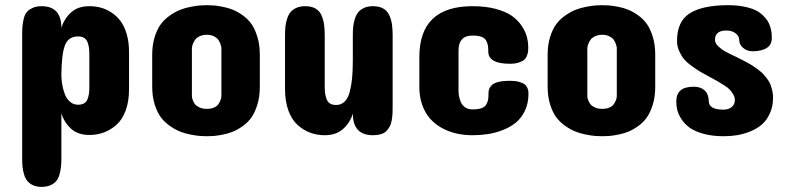

<svg xmlns="http://www.w3.org/2000/svg" viewBox="-20 -524 3052 744"><path d="M65.9 -387.2Q65.9 -407.7 66.9 -420.9Q67.9 -434.1 71.8 -450.7Q75.7 -467.3 83.5 -476.8Q91.3 -486.3 106 -493.2Q120.6 -500 141.1 -500Q217.8 -500 217.8 -416Q228.5 -451.2 255.1 -475.6Q281.7 -500 326.2 -500Q349.1 -500 370.4 -494.4Q391.6 -488.8 411.9 -475.6Q432.1 -462.4 447 -442.6Q461.9 -422.9 470.9 -392.1Q480 -361.3 480 -323.2V-178.2Q480 -130.4 466.6 -94.7Q453.1 -59.1 430.2 -39.3Q407.2 -19.5 381.3 -10.3Q355.5 -1 326.2 -1Q281.7 -1 255.1 -25.4Q228.5 -49.8 217.8 -85V85.9Q217.8 106 216.6 120.4Q215.3 134.8 210.9 150.9Q206.5 167 198.5 177Q190.4 187 175.8 193.6Q161.1 200.2 141.1 200.2Q121.6 200.2 107.7 193.6Q93.8 187 85.7 177Q77.6 167 73 151.1Q68.4 135.3 67.1 120.4Q65.9 105.5 65.9 85.9ZM326.2 -189V-310.1Q326.2 -326.7 325 -337.2Q323.7 -347.7 319.6 -359.4Q315.4 -371.1 306.2 -377Q296.9 -382.8 282.2 -382.8Q245.1 -382.8 231.9 -349.1Q218.8 -315.4 217.8 -234.9Q217.8 -216.8 220.7 -198.5Q223.6 -180.2 230.5 -161.1Q237.3 -142.1 250.7 -130.1Q264.2 -118.2 282.2 -118.2Q296.9 -118.2 306.2 -123.8Q315.4 -129.4 319.6 -140.9Q323.7 -152.3 325 -162.6Q326.2 -172.9 326.2 -189Z M569.8 -312Q569.8 -349.6 579.3 -380.4Q588.9 -411.1 603.5 -430.7Q618.2 -450.2 639.2 -464.6Q660.2 -479 679 -486.3Q697.8 -493.7 720 -497.8Q742.2 -502 755.1 -502.9Q768.1 -503.9 781.7 -503.9Q795.4 -503.9 808.1 -502.9Q820.8 -502 842.5 -497.8Q864.3 -493.7 882.3 -486.3Q900.4 -479 920.7 -464.6Q940.9 -450.2 954.6 -430.7Q968.3 -411.1 977.5 -380.6Q986.8 -350.1 986.8 -312V-188Q986.8 -149.9 977.5 -119.4Q968.3 -88.9 954.6 -69.3Q940.9 -49.8 920.7 -35.4Q900.4 -21 882.3 -13.7Q864.3 -6.3 842.5 -2.2Q820.8 2 808.1 2.9Q795.4 3.9 781.7 3.9Q768.1 3.9 755.1 2.9Q742.2 2 720 -2.2Q697.8 -6.3 679 -13.7Q660.2 -21 639.2 -35.4Q618.2 -49.8 603.5 -69.3Q588.9 -88.9 579.3 -119.6Q569.8 -150.4 569.8 -188ZM723.6 -152.8Q723.6 -150.9 723.9 -147.5Q724.1 -144 727.3 -135.3Q730.5 -126.5 736.1 -119.6Q741.7 -112.8 753.7 -107.4Q765.6 -102.1 781.7 -102.1Q797.4 -102.1 809.1 -107.2Q820.8 -112.3 825.9 -119.9Q831.1 -127.4 834.2 -135Q837.4 -142.6 837.4 -147.5L837.9 -152.8V-334Q837.9 -336.4 837.6 -340.1Q837.4 -343.8 834.2 -353.3Q831.1 -362.8 825.9 -370.1Q820.8 -377.4 809.1 -383.3Q797.4 -389.2 781.7 -389.2Q765.6 -389.2 753.7 -383.5Q741.7 -377.9 736.1 -369.9Q730.5 -361.8 727.3 -353.5Q724.1 -345.2 724.1 -339.8L723.6 -334Z M1084.5 -178.2V-386.2Q1084.5 -405.3 1085.9 -420.2Q1087.4 -435.1 1092.3 -450.7Q1097.2 -466.3 1105.5 -476.6Q1113.8 -486.8 1128.2 -493.4Q1142.6 -500 1162.6 -500Q1187 -500 1202.9 -490.7Q1218.8 -481.4 1226.1 -463.9Q1233.4 -446.3 1235.8 -428.7Q1238.3 -411.1 1238.3 -386.2V-190.9Q1238.3 -174.3 1239.7 -163.1Q1241.2 -151.9 1245.4 -140.4Q1249.5 -128.9 1258.8 -123Q1268.1 -117.2 1282.2 -117.2Q1301.8 -117.2 1315.2 -130.1Q1328.6 -143.1 1335.2 -168.2Q1341.8 -193.4 1344.5 -222.4Q1347.2 -251.5 1347.2 -291V-386.2Q1347.2 -405.3 1348.6 -420.2Q1350.1 -435.1 1355 -450.7Q1359.9 -466.3 1368.2 -476.6Q1376.5 -486.8 1390.9 -493.4Q1405.3 -500 1425.3 -500Q1449.7 -500 1465.6 -490.7Q1481.4 -481.4 1489 -463.9Q1496.6 -446.3 1499 -428.7Q1501.5 -411.1 1501.5 -386.2V-112.8Q1501.5 -95.2 1501 -84.2Q1500.5 -73.2 1498 -58.6Q1495.6 -43.9 1490.7 -34.7Q1485.8 -25.4 1477.8 -16.8Q1469.7 -8.3 1456.3 -4.2Q1442.9 0 1425.3 0Q1347.2 0 1347.2 -84Q1337.4 -49.8 1310.1 -24.9Q1282.7 0 1238.3 0Q1209 0 1182.9 -9.5Q1156.7 -19 1134 -39.1Q1111.3 -59.1 1097.9 -94.7Q1084.5 -130.4 1084.5 -178.2Z M1756.8 -328.1V-172.9Q1756.8 -162.6 1758.5 -152.3Q1760.3 -142.1 1765.4 -129.2Q1770.5 -116.2 1782.2 -108.2Q1793.9 -100.1 1811 -100.1Q1832.5 -100.1 1845.7 -104.7Q1858.9 -109.4 1864.5 -119.4Q1870.1 -129.4 1871.6 -138.7Q1873 -147.9 1873 -164.1Q1873 -172.4 1875.5 -179.2Q1877.9 -186 1885.7 -194.1Q1893.6 -202.1 1911.6 -206.5Q1929.7 -210.9 1957 -210.9Q1977.1 -210.9 1991.5 -206.8Q2005.9 -202.6 2012.7 -197.5Q2019.5 -192.4 2023.2 -184.1Q2026.9 -175.8 2027.3 -171.1Q2027.8 -166.5 2027.8 -160.2Q2027.8 -123.5 2013.9 -94.7Q2000 -65.9 1978.3 -48.3Q1956.5 -30.8 1927 -19.5Q1897.5 -8.3 1869.1 -4.2Q1840.8 0 1811 0Q1778.8 0 1749.3 -6.6Q1719.7 -13.2 1693.1 -27.6Q1666.5 -42 1647.2 -63.5Q1627.9 -85 1616.5 -116.2Q1605 -147.5 1605 -186V-303.2Q1605 -500 1811 -500Q1862.3 -500 1901.9 -489.3Q1941.4 -478.5 1964.4 -461.9Q1987.3 -445.3 2002 -423.1Q2016.6 -400.9 2021.7 -380.9Q2026.9 -360.8 2026.9 -339.8Q2026.9 -330.6 2026.4 -325Q2025.9 -319.3 2022.2 -309.1Q2018.6 -298.8 2011.7 -292.7Q2004.9 -286.6 1990.5 -281.7Q1976.1 -276.9 1956.1 -276.9Q1872.1 -276.9 1872.1 -324.2Q1872.1 -339.4 1870.6 -347.9Q1869.1 -356.4 1863.8 -366.7Q1858.4 -377 1845.2 -381.6Q1832 -386.2 1811 -386.2Q1756.8 -386.2 1756.8 -328.1Z M2102.1 -312Q2102.1 -349.6 2111.6 -380.4Q2121.1 -411.1 2135.7 -430.7Q2150.4 -450.2 2171.4 -464.6Q2192.4 -479 2211.2 -486.3Q2230 -493.7 2252.2 -497.8Q2274.4 -502 2287.4 -502.9Q2300.3 -503.9 2314 -503.9Q2327.6 -503.9 2340.3 -502.9Q2353 -502 2374.8 -497.8Q2396.5 -493.7 2414.6 -486.3Q2432.6 -479 2452.9 -464.6Q2473.1 -450.2 2486.8 -430.7Q2500.5 -411.1 2509.8 -380.6Q2519 -350.1 2519 -312V-188Q2519 -149.9 2509.8 -119.4Q2500.5 -88.9 2486.8 -69.3Q2473.1 -49.8 2452.9 -35.4Q2432.6 -21 2414.6 -13.7Q2396.5 -6.3 2374.8 -2.2Q2353 2 2340.3 2.9Q2327.6 3.9 2314 3.9Q2300.3 3.9 2287.4 2.9Q2274.4 2 2252.2 -2.2Q2230 -6.3 2211.2 -13.7Q2192.4 -21 2171.4 -35.4Q2150.4 -49.8 2135.7 -69.3Q2121.1 -88.9 2111.6 -119.6Q2102.1 -150.4 2102.1 -188ZM2255.9 -152.8Q2255.9 -150.9 2256.1 -147.5Q2256.3 -144 2259.5 -135.3Q2262.7 -126.5 2268.3 -119.6Q2273.9 -112.8 2285.9 -107.4Q2297.9 -102.1 2314 -102.1Q2329.6 -102.1 2341.3 -107.2Q2353 -112.3 2358.2 -119.9Q2363.3 -127.4 2366.5 -135Q2369.6 -142.6 2369.6 -147.5L2370.1 -152.8V-334Q2370.1 -336.4 2369.9 -340.1Q2369.6 -343.8 2366.5 -353.3Q2363.3 -362.8 2358.2 -370.1Q2353 -377.4 2341.3 -383.3Q2329.6 -389.2 2314 -389.2Q2297.9 -389.2 2285.9 -383.5Q2273.9 -377.9 2268.3 -369.9Q2262.7 -361.8 2259.5 -353.5Q2256.3 -345.2 2256.3 -339.8L2255.9 -334Z M2750.5 -369.1Q2750.5 -356.9 2763.2 -344.7Q2775.9 -332.5 2790.5 -324.5Q2805.2 -316.4 2831.5 -304.2Q2847.2 -296.4 2853.8 -293Q2860.4 -289.6 2875.5 -281.5Q2890.6 -273.4 2897.9 -268.3Q2905.3 -263.2 2918 -253.9Q2930.7 -244.6 2937.3 -237.3Q2943.8 -230 2952.4 -219Q2960.9 -208 2965.1 -197.5Q2969.2 -187 2972.4 -173.6Q2975.6 -160.2 2975.6 -146Q2975.6 -111.3 2963.1 -84.2Q2950.7 -57.1 2931.4 -40.8Q2912.1 -24.4 2886 -14.2Q2859.9 -3.9 2835.2 0Q2810.5 3.9 2784.7 3.9Q2740.7 3.9 2706.8 -5.4Q2672.9 -14.6 2653.3 -28.6Q2633.8 -42.5 2621.3 -61.3Q2608.9 -80.1 2604.7 -96.7Q2600.6 -113.3 2600.6 -129.9Q2600.6 -159.7 2617.2 -173.8Q2633.8 -188 2668.5 -188Q2694.8 -188 2710.4 -173.8Q2726.1 -159.7 2726.6 -130.9Q2727.5 -99.1 2783.7 -99.1Q2803.2 -99.1 2815.4 -109.4Q2827.6 -119.6 2827.6 -136.2Q2827.6 -147.5 2821.3 -158.2Q2814.9 -168.9 2808.3 -176.3Q2801.8 -183.6 2785.2 -194.1Q2768.6 -204.6 2760.5 -209.2Q2752.4 -213.9 2731.4 -225.1Q2707.5 -237.8 2694.3 -245.6Q2681.2 -253.4 2661.1 -267.8Q2641.1 -282.2 2630.6 -294.9Q2620.1 -307.6 2611.8 -326.2Q2603.5 -344.7 2603.5 -365.2Q2603.5 -439.9 2650.9 -471.2Q2698.2 -502.4 2793.5 -503.9H2801.8Q2835 -503.9 2862.1 -498.5Q2889.2 -493.2 2906.2 -485.1Q2923.3 -477.1 2936 -464.8Q2948.7 -452.6 2955.3 -441.7Q2961.9 -430.7 2965.6 -417Q2969.2 -403.3 2970 -394.8Q2970.7 -386.2 2970.7 -376Q2970.7 -327.1 2897.5 -325.2Q2874.5 -325.2 2859.6 -338.4Q2844.7 -351.6 2844.7 -367.2Q2844.2 -385.3 2829.8 -395.5Q2815.4 -405.8 2794.4 -405.8Q2750.5 -405.8 2750.5 -369.1Z"/></svg>

Font: Concert One
Style: Regular
Weight: 400
Designer: Johan Kallas, Mihkel Virkus
Foundry: Johan Kallas, Mihkel Virkus
Version: Version 1.003